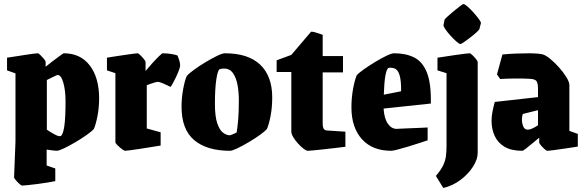

<svg xmlns="http://www.w3.org/2000/svg" viewBox="-20 -738 2903 955"><path d="M297 -473Q380 -473 426.5 -412.5Q473 -352 473 -248Q473 -203 465 -161.5Q457 -120 447 -97Q437 -85 411.5 -67Q386 -49 355.5 -31Q325 -13 299 -0.5Q273 12 262 12Q258 12 244.5 10.5Q231 9 212 6V85L255 100V163Q241 166 216 170Q191 174 164 177.5Q137 181 116 183Q95 185 89 185Q86 185 76.5 176.5Q67 168 58.5 158Q50 148 50 144L57 -34V-373L15 -388V-451Q28 -453 51 -456.5Q74 -460 99 -464Q124 -468 143 -470.5Q162 -473 168 -473Q172 -473 181 -464Q190 -455 198.5 -445Q207 -435 207 -431V-406Q220 -417 240.5 -432.5Q261 -448 278 -460.5Q295 -473 297 -473ZM267 -365Q263 -365 244 -355.5Q225 -346 213 -340V-93Q230 -81 252.5 -69Q275 -57 283 -62Q294 -70 300 -111Q306 -152 306 -234Q306 -288 295 -326.5Q284 -365 267 -365Z M602 12Q598 12 586.5 3.5Q575 -5 564.5 -15.5Q554 -26 554 -30V-374L512 -388V-451Q512 -451 533 -454.5Q554 -458 582 -462Q610 -466 634 -469.5Q658 -473 664 -473Q668 -473 677.5 -464Q687 -455 695.5 -444.5Q704 -434 704 -430V-385Q719 -403 737.5 -423.5Q756 -444 771 -458.5Q786 -473 789 -473Q810 -473 831.5 -469.5Q853 -466 863 -462Q865 -457 870.5 -441.5Q876 -426 876 -412Q876 -405 869.5 -387.5Q863 -370 854 -351.5Q845 -333 837.5 -319.5Q830 -306 827 -306Q826 -307 813.5 -313Q801 -319 786.5 -325Q772 -331 763 -331Q760 -331 748.5 -327.5Q737 -324 725.5 -320Q714 -316 710 -314V-99L779 -80V-14Q779 -14 763 -11.5Q747 -9 722.5 -5Q698 -1 672 3Q646 7 626.5 9.5Q607 12 602 12Z M1124 12Q1009 12 946 -41Q883 -94 883 -207Q883 -251 891 -294.5Q899 -338 909 -360Q919 -372 945 -391Q971 -410 1002 -428.5Q1033 -447 1059.5 -460Q1086 -473 1098 -473Q1215 -473 1274.5 -416Q1334 -359 1334 -254Q1334 -204 1326 -162Q1318 -120 1308 -97Q1298 -85 1273 -67Q1248 -49 1217.5 -31Q1187 -13 1161 -0.5Q1135 12 1124 12ZM1124 -65Q1127 -66 1135 -69Q1143 -72 1150 -75.5Q1157 -79 1157 -79Q1161 -102 1164.5 -140Q1168 -178 1168 -239Q1168 -279 1161.5 -315Q1155 -351 1139 -374Q1123 -397 1094 -397Q1089 -397 1084 -396.5Q1079 -396 1073 -394Q1063 -390 1056 -343.5Q1049 -297 1049 -222Q1049 -159 1060.5 -125Q1072 -91 1089.5 -78Q1107 -65 1124 -65Z M1511 12Q1503 12 1489.5 1.5Q1476 -9 1462 -24.5Q1448 -40 1438.5 -56Q1429 -72 1429 -84V-380H1356V-438L1429 -465L1527 -580Q1538 -581 1553.5 -575.5Q1569 -570 1585 -565V-459H1686V-378H1585V-126Q1585 -104 1591 -96.5Q1597 -89 1607 -89L1698 -83V-8Q1674 -5 1644.5 -1.5Q1615 2 1587 5Q1559 8 1538 10Q1517 12 1511 12Z M2107 -40Q2094 -36 2067.5 -27Q2041 -18 2012 -9.5Q1983 -1 1959 5.5Q1935 12 1926 12Q1832 12 1780 -46Q1728 -104 1728 -204Q1728 -251 1736 -295Q1744 -339 1754 -363Q1764 -375 1789.5 -393Q1815 -411 1845.5 -429.5Q1876 -448 1902 -460.5Q1928 -473 1940 -473Q1999 -473 2040.5 -452Q2082 -431 2103.5 -377Q2125 -323 2123 -223L1888 -198Q1891 -149 1909 -123Q1927 -97 1953 -97Q1954 -97 1972 -98Q1990 -99 2016.5 -100Q2043 -101 2068 -102Q2093 -103 2107 -104ZM1912 -400Q1893 -388 1889 -267L1975 -284Q1977 -387 1941 -398Q1936 -400 1926 -401Q1916 -402 1912 -400Z M2191 -639Q2191 -642 2204 -654Q2217 -666 2235 -681Q2253 -696 2267.5 -707Q2282 -718 2285 -718Q2291 -718 2305.5 -705.5Q2320 -693 2335.5 -675.5Q2351 -658 2362 -643Q2373 -628 2372 -623L2365 -595Q2364 -590 2351 -578Q2338 -566 2320.5 -552.5Q2303 -539 2288.5 -529Q2274 -519 2270 -519Q2264 -519 2250 -531.5Q2236 -544 2220.5 -561Q2205 -578 2195 -593Q2185 -608 2186 -613ZM2185 197 2148 137Q2173 108 2184 85Q2195 62 2198 39Q2201 16 2201 -12V-374L2156 -388V-451Q2172 -453 2196 -457Q2220 -461 2245.5 -464.5Q2271 -468 2290.5 -470.5Q2310 -473 2316 -473Q2320 -473 2329.5 -464Q2339 -455 2347.5 -444.5Q2356 -434 2356 -430V23Q2356 54 2333 90.5Q2310 127 2271 156.5Q2232 186 2185 197Z M2578 12Q2523 12 2489.5 -8Q2456 -28 2440.5 -62Q2425 -96 2425 -136Q2425 -159 2429.5 -182.5Q2434 -206 2441 -231L2656 -255V-296Q2656 -324 2648.5 -334.5Q2641 -345 2615 -346Q2582 -348 2540 -347.5Q2498 -347 2468 -345L2452 -368L2479 -467Q2509 -470 2545 -471.5Q2581 -473 2616 -473Q2651 -473 2677 -468Q2692 -465 2714.5 -447Q2737 -429 2759.5 -404Q2782 -379 2797 -354.5Q2812 -330 2812 -315V-87L2854 -72V-9Q2829 -5 2796 0Q2763 5 2736 8.5Q2709 12 2701 12Q2698 12 2688.5 3.5Q2679 -5 2670.5 -15Q2662 -25 2662 -29V-53Q2646 -40 2627.5 -24.5Q2609 -9 2595.5 1.5Q2582 12 2578 12ZM2576 -142Q2576 -126 2582.5 -109.5Q2589 -93 2605 -93Q2615 -93 2628 -99Q2641 -105 2656 -115V-190L2580 -171Q2576 -157 2576 -142Z"/></svg>

Font: Grenze Gotisch Black
Style: Regular
Weight: 900
Designer: Renata Polastri
Foundry: Omnibus-Type
Version: Version 1.001